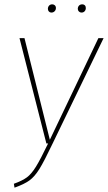

<svg xmlns="http://www.w3.org/2000/svg" viewBox="-20 -857 498 886"><path d="M222 -193Q184 -113 162 -77.5Q140 -42 116 -24.5Q92 -7 47 9L44 -9Q83 -23 104 -38.5Q125 -54 146 -88Q167 -122 202 -195H194L70 -681H93L210 -212L434 -681H458ZM201 -816Q201 -825 206.5 -831Q212 -837 221 -837Q228 -837 233 -832.5Q238 -828 238 -820Q238 -811 232 -805Q226 -799 217 -799Q210 -799 205.5 -804Q201 -809 201 -816ZM339 -816Q339 -825 344.5 -831Q350 -837 360 -837Q367 -837 371.5 -832.5Q376 -828 376 -820Q376 -811 370.5 -805Q365 -799 356 -799Q349 -799 344 -804Q339 -809 339 -816Z"/></svg>

Font: Fira Sans Extra Condensed Thin
Style: Italic
Weight: 250
Width: 3
Italic angle: -8°
Designer: Carrois Corporate & Edenspiekermann AG
Foundry: Carrois Corporate GbR & Edenspiekermann AG
Version: Version 4.203